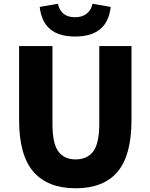

<svg xmlns="http://www.w3.org/2000/svg" viewBox="-20 -991 803 1025"><path d="M384 14Q235 14 158.5 -74Q82 -162 82 -350V-745H260V-331Q260 -225 291.5 -182.5Q323 -140 384 -140Q445 -140 477.5 -182.5Q510 -225 510 -331V-745H682V-350Q682 -162 607.5 -74Q533 14 384 14ZM381 -796Q209 -796 192 -954L289 -971Q305 -899 381 -899Q418 -899 442.5 -918Q467 -937 474 -971L571 -954Q554 -796 381 -796Z"/></svg>

Font: Source Han Sans CN Heavy
Style: Regular
Weight: 900
Designer: Ryoko NISHIZUKA 西塚涼子 (kana, bopomofo & ideographs); Paul D. Hunt (Latin, Greek & Cyrillic); Sandoll Communications 산돌커뮤니
Foundry: Adobe
Version: Version 2.000;hotconv 1.0.107;makeotfexe 2.5.65593